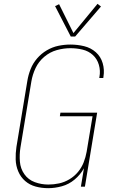

<svg xmlns="http://www.w3.org/2000/svg" viewBox="-20 -976 616 1004"><path d="M232 8Q267 8 303.5 -2Q340 -12 370 -37Q400 -62 419 -96L403 0H424L488 -387H296L293 -368H464L433 -182Q428 -154 417.5 -127Q407 -100 388 -77Q369 -54 343 -38.5Q317 -23 289 -17Q261 -11 233 -11Q196 -11 162 -23.5Q128 -36 107.5 -65Q87 -94 84 -131Q81 -168 87 -205L144 -550Q150 -586 166 -620Q182 -654 211.5 -679Q241 -704 277 -714Q313 -724 348 -724Q381 -724 412 -716.5Q443 -709 465.5 -688.5Q488 -668 497 -637Q506 -606 500 -574Q500 -571 499 -568H520L521 -575Q527 -611 517 -645.5Q507 -680 481 -703Q455 -726 420 -734.5Q385 -743 348 -743Q317 -743 285.5 -736.5Q254 -730 225 -713Q196 -696 174 -670.5Q152 -645 140 -614.5Q128 -584 123 -553L66 -208Q61 -175 62 -142Q63 -109 75.5 -79.5Q88 -50 111.5 -29.5Q135 -9 166.5 -0.5Q198 8 232 8ZM350 -785H373L508 -942L490 -956L364 -803L289 -954L268 -944Z"/></svg>

Font: Iosevka Sparkle Thin Oblique
Style: Regular
Weight: 100
Italic angle: -9°
Designer: Belleve Invis
Foundry: Belleve Invis
Version: Version 4.5.0; ttfautohint (v1.8.3)